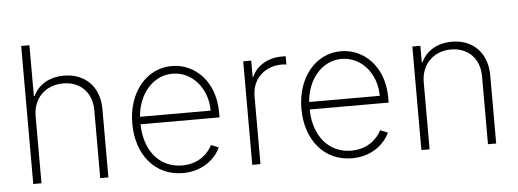

<svg xmlns="http://www.w3.org/2000/svg" viewBox="-49 -861 2717 1008"><g transform="rotate(-5 1309.5 -357.5)"><path d="M133.2 -353.7C133.2 -448.9 199.6 -512.4 291.5 -512.4C382.5 -512.4 442.8 -451.3 442.8 -358V0H485.8V-359.7C485.8 -479.4 409.8 -552.6 299.7 -552.6C220.9 -552.6 163 -516 137.4 -459.2H133.2V-727.3H89.8V0H133.2Z M878.2 11.4C985.8 11.4 1051.8 -51.5 1076.7 -106.5L1037.3 -122.5C1017 -82 967 -28.8 878.2 -28.8C754.3 -28.8 680 -128.9 678.3 -263.1H1094.5V-290.1C1094.5 -452.1 990.1 -553.6 867.9 -553.6C732.6 -553.6 635.3 -433.2 635.3 -270.2C635.3 -107.6 730.1 11.4 878.2 11.4ZM679 -302.6C687.5 -421.5 764.6 -513.1 867.9 -513.1C971.6 -513.1 1051.1 -420.8 1051.1 -302.6Z M1244 0H1287.3V-359.4C1287.3 -447.4 1353 -511 1443.9 -511C1455.3 -511 1462.7 -509.6 1468.4 -508.9V-552.6C1461.6 -552.9 1454.2 -552.9 1446.4 -552.9C1374.3 -552.9 1313.6 -516 1290.1 -460.2H1286.2V-545.5H1244Z M1769.5 11.4C1877.1 11.4 1943.2 -51.5 1968 -106.5L1928.6 -122.5C1908.4 -82 1858.3 -28.8 1769.5 -28.8C1645.6 -28.8 1571.4 -128.9 1569.6 -263.1H1985.8V-290.1C1985.8 -452.1 1881.4 -553.6 1759.2 -553.6C1623.9 -553.6 1526.6 -433.2 1526.6 -270.2C1526.6 -107.6 1621.4 11.4 1769.5 11.4ZM1570.3 -302.6C1578.8 -421.5 1655.9 -513.1 1759.2 -513.1C1862.9 -513.1 1942.5 -420.8 1942.5 -302.6Z M2178.6 -353.7C2178.6 -448.9 2244.7 -512.4 2335.6 -512.4C2426.1 -512.4 2486.2 -451 2486.2 -358V0H2529.5V-359.7C2529.5 -479 2453.5 -552.6 2343.8 -552.6C2266 -552.6 2207.4 -515.6 2181.8 -459.2H2177.6V-545.5H2135.3V0H2178.6Z"/></g></svg>

Font: Karasuma Gothic
Style: Thin
Weight: 200
Designer: Rasmus Andersson / Ryoko Ishizuka
Foundry: rsms
Version: Version 1.00